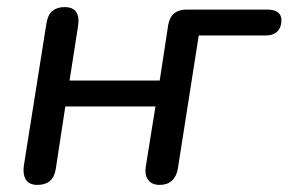

<svg xmlns="http://www.w3.org/2000/svg" viewBox="-20 -514 813 541"><path d="M85 7Q63 7 53.5 -7Q44 -21 47 -46L111 -449Q115 -473 128 -483.5Q141 -494 162 -494Q185 -494 194.5 -480.5Q204 -467 200 -441L176 -287H430L454 -444Q458 -466 471 -476.5Q484 -487 505 -487H733Q752 -487 762.5 -479.5Q773 -472 773 -457Q773 -437 761.5 -425.5Q750 -414 729 -414H540L481 -38Q477 -16 464 -4.5Q451 7 430 7Q408 7 397.5 -7Q387 -21 391 -46L418 -214H164L137 -37Q133 -14 120 -3.5Q107 7 85 7Z"/></svg>

Font: Nunito Medium
Style: Italic
Weight: 500
Designer: Vernon Adams
Foundry: Vernon Adams
Version: Version 3.601